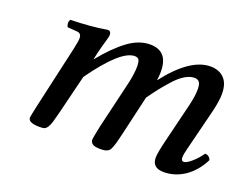

<svg xmlns="http://www.w3.org/2000/svg" viewBox="-78 -588 958 747"><g transform="rotate(20 401.0 -214.5)"><path d="M246.1 -319.8 244.1 -310.1H245.1Q295.9 -372.6 341.1 -405.8Q386.2 -439 432.1 -439Q506.8 -439 506.8 -353Q506.8 -336.9 503.9 -316.9Q598.1 -439 682.1 -439Q717.8 -439 738.8 -417.5Q759.8 -396 759.8 -353Q759.8 -325.2 749 -279.8L706.1 -107.9Q699.2 -82.5 699.2 -68.8Q699.2 -54.2 710 -54.2Q720.2 -54.2 740 -70.8Q759.8 -87.4 777.8 -112.8Q787.1 -112.8 793.7 -107.2Q800.3 -101.6 801.8 -94.2Q775.4 -43 735.6 -16.6Q695.8 9.8 649.9 9.8Q602.1 9.8 602.1 -33.2Q602.1 -53.2 617.2 -113.8L655.8 -272Q665 -311.5 665 -336.9Q665 -359.9 658.2 -367.9Q651.4 -376 638.2 -376Q619.6 -376 598.9 -363.5Q578.1 -351.1 555.7 -325.9Q533.2 -300.8 520.3 -284.2Q507.3 -267.6 486.8 -238.8L448.2 -71.8Q442.4 -46.9 438.5 -33.7Q434.6 -20.5 430.2 -10.5Q425.8 -0.5 419.7 3.2Q413.6 6.8 407 8.3Q400.4 9.8 388.2 9.8Q364.3 9.8 355.2 3.2Q346.2 -3.4 346.2 -15.1Q346.2 -20.5 356.9 -71.8L404.8 -274.9Q413.1 -314 413.1 -339.8Q413.1 -358.9 408.7 -367.4Q404.3 -376 391.1 -376Q333 -376 230 -231L190.9 -71.8Q183.1 -41 178.7 -26.4Q174.3 -11.7 168 -2.7Q161.6 6.3 155.3 8.1Q148.9 9.8 136.2 9.8Q88.9 9.8 88.9 -12.2Q88.9 -16.1 101.1 -71.8L157.2 -319.8Q165 -355 165 -367.2Q165 -387.7 147 -389.2L106.9 -392.1Q102.5 -398.9 102.3 -407.7Q102.1 -416.5 106.9 -422.9Q194.3 -424.8 256.8 -436Q271 -436 271 -419.9Q271 -413.6 267.3 -400.9Q263.7 -388.2 257.3 -365.5Q251 -342.8 246.1 -319.8Z"/></g></svg>

Font: Common Serif Medium
Style: Italic
Weight: 500
Italic angle: -12°
Designer: Philipp H. Poll, Khaled Hosny
Foundry: Stefan Peev, Context Ltd.
Version: Version 1.026